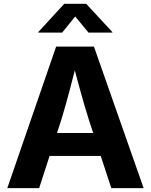

<svg xmlns="http://www.w3.org/2000/svg" viewBox="-20 -967 775 987"><path d="M17.6 0 268.6 -727.5H462.9L718.3 0H552.2L436.5 -352.1Q415 -420.4 393.3 -499Q371.6 -577.6 347.2 -672.9H382.3Q357.9 -577.6 336.9 -498.5Q315.9 -419.4 295.4 -352.1L181.2 0ZM175.3 -165.5V-283.2H560.5V-165.5ZM299.3 -799.3H176.8V-802.2L310.1 -947.3H423.3L557.6 -802.2V-799.3H435.1L366.7 -882.3Z"/></svg>

Font: Inter 20pt
Style: Bold
Weight: 700
Version: Version 4.001;git-66647c0bb